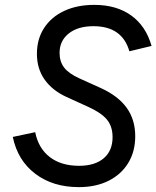

<svg xmlns="http://www.w3.org/2000/svg" viewBox="-20 -752 642 788"><path d="M303.5 16Q197 16 124.8 -38.8Q52.5 -93.5 32.5 -190L124.5 -209.5Q137.5 -143.5 184.2 -107.5Q231 -71.5 304.5 -71.5Q369.5 -71.5 405.8 -102.5Q442 -133.5 442 -189Q442 -233 419 -261Q396 -289 342 -313.5L253 -354Q195 -380.5 163.2 -425.2Q131.5 -470 131.5 -531Q131.5 -591.5 160.8 -636.8Q190 -682 243 -707Q296 -732 367 -732Q458 -732 518.5 -688.5Q579 -645 602 -563.5L511 -541.5Q481.5 -644.5 363.5 -644.5Q299.5 -644.5 262 -614.5Q224.5 -584.5 224.5 -535Q224.5 -499.5 243 -475Q261.5 -450.5 305.5 -430.5L394 -390.5Q464.5 -358.5 499.8 -309.8Q535 -261 535 -193Q535 -130 506.2 -83Q477.5 -36 425.5 -10Q373.5 16 303.5 16Z"/></svg>

Font: Google Sans Code
Style: Italic
Weight: 400
Italic angle: -10°
Monospace: yes
Designer: Google Sans Code Authors
Foundry: Google LLC
Version: Version 6.000